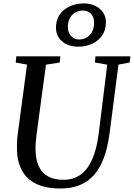

<svg xmlns="http://www.w3.org/2000/svg" viewBox="-20 -1064 763 1094"><path d="M655 -696 604.5 -306Q593.5 -222 570.8 -162Q548 -102 513 -64Q478 -26 431.2 -8Q384.5 10 325.5 10Q239 10 184.2 -17.5Q129.5 -45 103.5 -95.5Q77.5 -146 76.5 -214Q76 -232 76.8 -251.5Q77.5 -271 80 -291.5L134 -696L69.5 -707.5L73 -743H324L320.5 -708L242 -695.5L188.5 -299Q185 -273 183.5 -250Q182 -227 182.5 -207Q183.5 -158 199.5 -120Q215.5 -82 250.5 -60.8Q285.5 -39.5 342.5 -39.5Q398 -39.5 438.8 -68.5Q479.5 -97.5 505.8 -157Q532 -216.5 543 -308L591 -695.5L520.5 -708L524 -743H723L719 -708ZM427 -798Q368 -798 333.5 -828.5Q299 -859 299 -906.5Q299 -942 312.5 -968Q326 -994 349 -1011Q372 -1028 400.2 -1036.2Q428.5 -1044.5 457.5 -1044.5Q495 -1044.5 523.2 -1030.5Q551.5 -1016.5 567.5 -992.5Q583.5 -968.5 583.5 -938.5Q583.5 -892 561.2 -860.8Q539 -829.5 503.2 -813.8Q467.5 -798 427 -798ZM431.5 -839Q453.5 -839 472.8 -849.8Q492 -860.5 504 -881.8Q516 -903 516 -934Q516 -968 498.2 -986Q480.5 -1004 452 -1004Q430.5 -1004 410.8 -993.5Q391 -983 378.8 -962Q366.5 -941 366.5 -909Q366.5 -879 384.5 -859Q402.5 -839 431.5 -839Z"/></svg>

Font: Merriweather 60pt
Style: Italic
Weight: 400
Italic angle: -7.8°
Version: Version 2.101